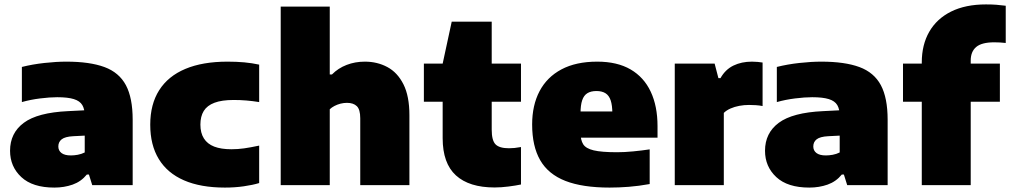

<svg xmlns="http://www.w3.org/2000/svg" viewBox="-20 -838 4572 869"><path d="M226 11Q127.5 11 76.5 -36.5Q25.5 -84 25.5 -155.5Q25.5 -236 87.8 -282.2Q150 -328.5 288 -335L396.5 -340.5L419.5 -227L311 -221.5Q274.5 -219.5 259.2 -207.5Q244 -195.5 244 -175Q244 -156.5 258.2 -145.5Q272.5 -134.5 301 -134.5Q315.5 -134.5 332 -137.5Q348.5 -140.5 363.5 -148V-313.5Q363.5 -344 352.5 -362.5Q341.5 -381 314.2 -389.5Q287 -398 239 -398Q205.5 -398 161.5 -392.5Q117.5 -387 79 -376V-535Q126.5 -547 180.8 -553Q235 -559 280 -559Q386.5 -559 452.8 -534.5Q519 -510 549.8 -452.5Q580.5 -395 580.5 -296V0H397.5L382.5 -48H373Q347 -16 308.8 -2.5Q270.5 11 226 11Z M998 11Q888 11 812.8 -21.8Q737.5 -54.5 698.8 -118Q660 -181.5 660 -273.5Q660 -366 700.5 -429.8Q741 -493.5 819 -526.2Q897 -559 1010 -559Q1050.5 -559 1085.8 -555.8Q1121 -552.5 1153 -545.5V-376Q1122 -381 1094.5 -383.2Q1067 -385.5 1037.5 -385.5Q984 -385.5 950.8 -373Q917.5 -360.5 902.2 -335.8Q887 -311 887 -274Q887 -236.5 902.8 -211.5Q918.5 -186.5 949.5 -174.5Q980.5 -162.5 1027 -162.5Q1056.5 -162.5 1084.8 -166.5Q1113 -170.5 1153 -179V-9.5Q1123.5 -0.5 1083.2 5.2Q1043 11 998 11Z M1250.5 0V-808H1472.5V-501H1482.5Q1510.5 -529.5 1548.8 -544.2Q1587 -559 1631.5 -559Q1687.5 -559 1733.2 -534.5Q1779 -510 1806 -456.5Q1833 -403 1833 -316.5V0H1610.5V-302.5Q1610.5 -342.5 1595 -357.5Q1579.5 -372.5 1550.5 -372.5Q1535.5 -372.5 1521 -368.8Q1506.5 -365 1494 -358.5Q1481.5 -352 1472.5 -343.5V0Z M2218.5 10.5Q2103.5 10.5 2043.5 -44.2Q1983.5 -99 1983.5 -212.5V-550L2024.5 -740H2205.5V-251Q2205.5 -202 2223 -184.5Q2240.5 -167 2283.5 -167Q2295.5 -167 2308.5 -168.2Q2321.5 -169.5 2338 -172.5V-3Q2314.5 2 2281.5 6.2Q2248.5 10.5 2218.5 10.5ZM1898.5 -377.5V-550H2338V-377.5Z M2739 11Q2616.5 11 2539 -19.2Q2461.5 -49.5 2425 -112.8Q2388.5 -176 2388.5 -274.5Q2388.5 -361.5 2422 -425.2Q2455.5 -489 2521.2 -524Q2587 -559 2683 -559Q2773.5 -559 2834 -523.8Q2894.5 -488.5 2925.2 -423Q2956 -357.5 2956 -267V-215H2500.5V-333.5H2783.5L2751.5 -324.5Q2751.5 -361 2744 -383.5Q2736.5 -406 2720.5 -416Q2704.5 -426 2679.5 -426Q2654.5 -426 2638.5 -416.2Q2622.5 -406.5 2615 -384.2Q2607.5 -362 2607.5 -325.5V-237.5Q2607.5 -204.5 2619.5 -185.2Q2631.5 -166 2667 -157.5Q2702.5 -149 2773 -149Q2806.5 -149 2845.5 -152.8Q2884.5 -156.5 2920.5 -162V-5Q2870.5 4 2825.8 7.5Q2781 11 2739 11Z M3034 0V-550H3214.5L3231.5 -484.5H3241Q3263 -523.5 3299.5 -541.2Q3336 -559 3383.5 -559Q3396.5 -559 3409.2 -557.8Q3422 -556.5 3431.5 -555V-358Q3417 -361 3400.2 -362Q3383.5 -363 3370 -363Q3348 -363 3326.2 -359Q3304.5 -355 3286 -346.8Q3267.5 -338.5 3256 -327V0Z M3643 11Q3544.5 11 3493.5 -36.5Q3442.5 -84 3442.5 -155.5Q3442.5 -236 3504.8 -282.2Q3567 -328.5 3705 -335L3813.5 -340.5L3836.5 -227L3728 -221.5Q3691.5 -219.5 3676.2 -207.5Q3661 -195.5 3661 -175Q3661 -156.5 3675.2 -145.5Q3689.5 -134.5 3718 -134.5Q3732.5 -134.5 3749 -137.5Q3765.5 -140.5 3780.5 -148V-313.5Q3780.5 -344 3769.5 -362.5Q3758.5 -381 3731.2 -389.5Q3704 -398 3656 -398Q3622.5 -398 3578.5 -392.5Q3534.5 -387 3496 -376V-535Q3543.5 -547 3597.8 -553Q3652 -559 3697 -559Q3803.5 -559 3869.8 -534.5Q3936 -510 3966.8 -452.5Q3997.5 -395 3997.5 -296V0H3814.5L3799.5 -48H3790Q3764 -16 3725.8 -2.5Q3687.5 11 3643 11Z M4152 0V-555.5Q4152 -635.5 4186 -694.5Q4220 -753.5 4285 -785.8Q4350 -818 4442.5 -818Q4469 -818 4489.2 -816.5Q4509.5 -815 4532 -812V-643.5Q4517.5 -645 4505.5 -645.8Q4493.5 -646.5 4480 -646.5Q4423.5 -646.5 4398.5 -625.5Q4373.5 -604.5 4373.5 -564V0ZM4067 -377.5V-550H4505.5V-377.5Z"/></svg>

Font: Encode Sans SemiExpanded Black
Style: Regular
Weight: 900
Width: 6
Designer: Multiple Designers
Foundry: Impallari Type
Version: Version 3.002